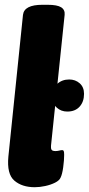

<svg xmlns="http://www.w3.org/2000/svg" viewBox="-20 -774 371 802"><path d="M125 8Q72 8 40 -19.5Q8 -47 15 -120L76 -712Q81 -754 157 -754H179Q219 -754 235.5 -743.5Q252 -733 250 -712L193 -165Q192 -154 195.5 -148.5Q199 -143 212 -143Q220 -143 227.5 -145Q235 -147 240 -147Q244 -147 246 -143.5Q248 -140 248 -127Q248 -105 244 -75.5Q240 -46 233 -32Q228 -20 210 -11Q192 -2 169 3Q146 8 125 8ZM261 -308Q235 -308 217 -324.5Q199 -341 199 -370Q199 -405 219 -423.5Q239 -442 269 -442Q295 -442 313 -426Q331 -410 331 -382Q331 -349 312.5 -328.5Q294 -308 261 -308Z"/></svg>

Font: Asap Condensed Condensed Black
Style: Italic
Weight: 900
Width: 3
Italic angle: -6°
Designer: Pablo Cosgaya
Foundry: Omnibus-Type
Version: Version 3.001; ttfautohint (v1.8.4.7-5d5b)